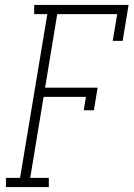

<svg xmlns="http://www.w3.org/2000/svg" viewBox="-20 -755 540 775"><path d="M4 0V-37H61L171 -698H118V-735H499L475 -590H435L453 -698H211L162 -401H374L359 -310H318L327 -364H156L102 -37H177V0Z"/></svg>

Font: Iosevka Slab XLtObl
Style: Regular
Weight: 200
Italic angle: -9°
Monospace: yes
Designer: Belleve Invis
Foundry: Belleve Invis
Version: Version 11.1.1; ttfautohint (v1.8.3)